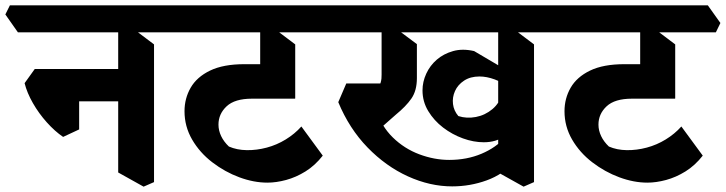

<svg xmlns="http://www.w3.org/2000/svg" viewBox="-67 -659 2714 718"><path d="M470 39 375 -14V-581L420 -560L509 -493V22ZM169 -147Q138 -168 108 -201.5Q78 -235 56 -273.5Q34 -312 25 -348L63 -401H162L229 -357V-175ZM149 -280 118 -401H431L453 -280ZM0 -538 -47 -605 -30 -639H589L637 -573L620 -538Z M933 24Q882 24 828 4Q774 -16 727 -52Q680 -88 651.5 -137Q623 -186 623 -243Q623 -291 646 -331Q669 -371 718.5 -395Q768 -419 847 -419H956L1037 -290H875Q811 -290 780.5 -261.5Q750 -233 750 -193Q750 -171 760 -150Q770 -129 789 -111Q819 -98 856 -97.5Q893 -97 930.5 -107Q968 -117 1001.5 -137.5Q1035 -158 1060 -186L1140 -77Q1111 -40 1075.5 -18Q1040 4 1003 14Q966 24 933 24ZM1037 -291 906 -332V-581L948 -560L1037 -493ZM589 -538 542 -605 559 -639H1159L1206 -573L1189 -538Z M1624 38Q1541 38 1458.5 0.5Q1376 -37 1307.5 -107.5Q1239 -178 1198 -277L1228 -347H1409L1339 -249Q1359 -187 1402 -145Q1445 -103 1501 -82Q1557 -61 1613 -61Q1679 -61 1733.5 -84Q1788 -107 1821 -145L1856 -54Q1815 -7 1753 15.5Q1691 38 1624 38ZM1337 -163 1246 -270Q1278 -280 1304 -293.5Q1330 -307 1345.5 -328Q1361 -349 1360 -380V-577L1409 -556L1492 -494V-367Q1492 -320 1471.5 -290.5Q1451 -261 1413 -230ZM1159 -538 1112 -605 1129 -639H1611L1658 -573L1641 -538ZM1742 -127Q1704 -127 1664 -141.5Q1624 -156 1590 -182Q1556 -208 1534.5 -243.5Q1513 -279 1513 -321Q1513 -353 1527 -383.5Q1541 -414 1566.5 -436Q1592 -458 1627.5 -468Q1663 -478 1706 -468L1864 -375L1842 -329Q1813 -351 1783 -362Q1753 -373 1726 -373Q1692 -373 1668.5 -357.5Q1645 -342 1634.5 -318.5Q1624 -295 1627 -270Q1630 -245 1647 -225Q1678 -215 1712.5 -221.5Q1747 -228 1774.5 -251Q1802 -274 1812 -312L1877 -212Q1852 -174 1820.5 -150.5Q1789 -127 1742 -127ZM1891 39 1796 -14V-581L1841 -560L1930 -493V22ZM1399 -538 1350 -605 1367 -639H2010L2058 -573L2041 -538Z M2354 24Q2303 24 2249 4Q2195 -16 2148 -52Q2101 -88 2072.5 -137Q2044 -186 2044 -243Q2044 -291 2067 -331Q2090 -371 2139.5 -395Q2189 -419 2268 -419H2377L2458 -290H2296Q2232 -290 2201.5 -261.5Q2171 -233 2171 -193Q2171 -171 2181 -150Q2191 -129 2210 -111Q2240 -98 2277 -97.5Q2314 -97 2351.5 -107Q2389 -117 2422.5 -137.5Q2456 -158 2481 -186L2561 -77Q2532 -40 2496.5 -18Q2461 4 2424 14Q2387 24 2354 24ZM2458 -291 2327 -332V-581L2369 -560L2458 -493ZM2010 -538 1963 -605 1980 -639H2580L2627 -573L2610 -538Z"/></svg>

Font: Eczar SemiBold
Style: Regular
Weight: 600
Designer: Vaibhav Singh
Foundry: Rosetta Type Foundry
Version: Version 2.000